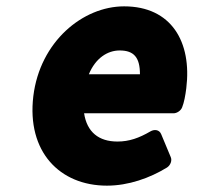

<svg xmlns="http://www.w3.org/2000/svg" viewBox="-20 -548 636 605"><path d="M85 -245C64 -70 168 37 317 37C385 37 452 13 506 -20C517 -27 523 -42 518 -53L488 -125C482 -140 466 -141 454 -134C418 -113 387 -102 350 -102C291 -102 254 -132 245 -191H527C537 -191 550 -199 554 -210C560 -225 564 -246 567 -270C585 -416 520 -528 371 -528C241 -528 106 -417 85 -245ZM260 -314C281 -365 319 -389 357 -389C402 -389 421 -367 421 -314Z"/></svg>

Font: Falling Sky
Style: BlkObl
Weight: 900
Designer: Paul D. Hunt
Foundry: Adobe Systems Incorporated
Version: Version 1.02